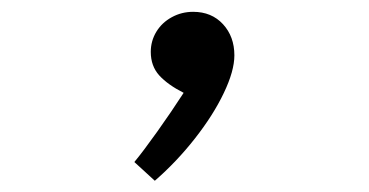

<svg xmlns="http://www.w3.org/2000/svg" viewBox="-20 -160 640 333"><path d="M298.5 1Q271 -13 256.2 -29.2Q241.5 -45.5 241.5 -70Q241.5 -89 251.2 -105Q261 -121 278 -130.2Q295 -139.5 315 -139.5Q347 -139.5 366.8 -118Q386.5 -96.5 386.5 -64Q386.5 -37 368.2 1.2Q350 39.5 318.2 80Q286.5 120.5 248.5 153.5L213 121Q228 103 252.8 68.2Q277.5 33.5 298.5 1Z"/></svg>

Font: JuliaMono
Style: Italic
Weight: 400
Italic angle: -9°
Monospace: yes
Designer: cormullion
Foundry: corm
Version: Version 0.057; ttfautohint (v1.8.4)